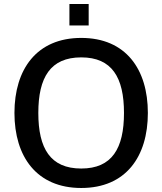

<svg xmlns="http://www.w3.org/2000/svg" viewBox="-20 -924 808 957"><path d="M385 -638C538 -638 598 -538 598 -361C598 -184 538 -84 385 -84C231 -84 171 -184 171 -361C171 -538 231 -638 385 -638ZM717 -361C717 -579 607 -735 385 -735C163 -735 52 -579 52 -361C52 -143 163 13 385 13C607 13 717 -143 717 -361ZM326 -797H422V-904H326Z"/></svg>

Font: Perun Medium
Style: Regular
Weight: 500
Foundry: Copyright (c) Stefan Peev, Context Ltd, 2016
Version: Version 1.089